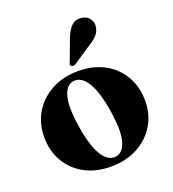

<svg xmlns="http://www.w3.org/2000/svg" viewBox="-132 -808 828 921"><g transform="rotate(-20 282.0 -348.0)"><path d="M285 -473.5Q360.5 -473.5 417.8 -442.8Q475 -412 507.2 -356.8Q539.5 -301.5 539.5 -229.5Q539.5 -160 506.2 -105.5Q473 -51 414 -19.8Q355 11.5 278.5 11.5Q203 11.5 145.8 -19.2Q88.5 -50 56.5 -104.8Q24.5 -159.5 24.5 -231Q24.5 -301 57.8 -355.8Q91 -410.5 150 -442Q209 -473.5 285 -473.5ZM317 -26Q355 -32 369 -85.5Q383 -139 366 -243.5Q349 -346.5 318.2 -394Q287.5 -441.5 247.5 -435.5Q209 -429.5 195.5 -375.8Q182 -322 199 -218Q215.5 -115.5 246.2 -67.8Q277 -20 317 -26ZM304 -638Q317.5 -672.5 336.5 -691.5Q355.5 -710.5 384.5 -708Q413 -706 427 -687.2Q441 -668.5 439 -648.5Q437 -623 421.2 -605Q405.5 -587 379 -571.5L284 -508Q270 -502 262.5 -509Q258 -513.5 259 -518.2Q260 -523 263 -528.5Z"/></g></svg>

Font: Fraunces 72pt S000
Style: Bold
Weight: 700
Version: Version 1.000; ttfautohint (v1.8.3)